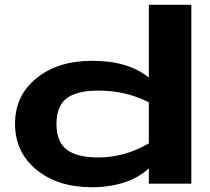

<svg xmlns="http://www.w3.org/2000/svg" viewBox="-20 -770 882 805"><path d="M782.2 0H604V-64Q561.5 -24.4 499.5 -4.6Q437.5 15.1 366.2 15.1Q222.2 15.1 132.6 -58.6Q43 -132.3 43 -251Q43 -369.1 132.8 -442.1Q222.7 -515.1 366.2 -515.1Q517.6 -515.1 604 -444.8V-750H782.2ZM216.8 -250Q216.8 -175.8 259.5 -142.8Q302.2 -109.9 392.1 -109.9Q502.4 -109.9 604 -168.9V-340.8Q509.3 -390.1 392.1 -390.1Q301.3 -390.1 259 -357.4Q216.8 -324.7 216.8 -250Z"/></svg>

Font: Messapia Bold
Style: Regular
Weight: 400
Designer: Luca Marsano
Foundry: Collletttivo
Version: Version 1.000;FEAKit 1.0